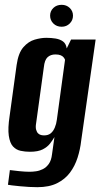

<svg xmlns="http://www.w3.org/2000/svg" viewBox="-20 -658 417 797"><path d="M135 119Q121 119 101 118Q81 117 62 115Q43 113 29.5 111.5Q16 110 13 109L21 48Q35 50 60 52.5Q85 55 103 55Q115 55 129.5 53Q144 51 158 44Q172 37 182.5 22.5Q193 8 196 -18L206 -89Q199 -77 188 -62.5Q177 -48 157.5 -38Q138 -28 104 -28Q84 -28 65.5 -32Q47 -36 34 -50Q21 -64 16.5 -94.5Q12 -125 20 -177L49 -388Q56 -438 77 -462Q98 -486 124 -493.5Q150 -501 172 -501Q193 -501 211 -498Q229 -495 241.5 -486Q254 -477 257 -457L275 -494H377L317 -74Q313 -38 302 -3.5Q291 31 270.5 58.5Q250 86 217 102.5Q184 119 135 119ZM163 -96Q180 -96 190.5 -104.5Q201 -113 207.5 -128.5Q214 -144 216 -161L250 -410Q248 -415 244 -420Q240 -425 232 -428.5Q224 -432 210 -432Q190 -432 177.5 -420.5Q165 -409 162 -379L130 -147Q127 -130 130 -119.5Q133 -109 138.5 -104Q144 -99 150.5 -97.5Q157 -96 163 -96ZM236 -547Q215 -547 201.5 -560.5Q188 -574 188 -593Q188 -612 201.5 -625Q215 -638 236 -638Q256 -638 269.5 -625Q283 -612 283 -593Q283 -574 269.5 -560.5Q256 -547 236 -547Z"/></svg>

Font: Alumni Sans Thin
Style: Bold Italic
Weight: 700
Italic angle: -8°
Version: Version 1.016